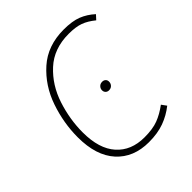

<svg xmlns="http://www.w3.org/2000/svg" viewBox="-192 -824 964 964"><g transform="rotate(-45 290.5 -341.5)"><path d="M581 -633 560 -610Q527 -637 495.5 -648.5Q464 -660 414 -660Q309 -660 241.5 -598Q174 -536 144 -444Q114 -352 114 -260Q114 -144 168 -83.5Q222 -23 316 -23Q375 -23 413 -37.5Q451 -52 490 -81L509 -55Q470 -24 423.5 -7Q377 10 315 10Q206 10 142.5 -60Q79 -130 79 -260Q79 -361 113 -460Q147 -559 222 -626Q297 -693 412 -693Q472 -693 510 -678Q548 -663 581 -633ZM332 -341Q332 -353 340.5 -362Q349 -371 363 -371Q374 -371 381 -364.5Q388 -358 388 -347Q388 -334 379.5 -325Q371 -316 357 -316Q346 -316 339 -323Q332 -330 332 -341Z"/></g></svg>

Font: FiraGO UltraLight
Style: Italic
Weight: 200
Italic angle: -8°
Designer: bBox Type GmbH
Foundry: bBox Type GmbH
Version: Version 1.001